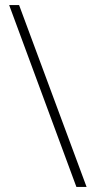

<svg xmlns="http://www.w3.org/2000/svg" viewBox="-20 -734 374 754"><path d="M55 -714H16L280 0H320Z"/></svg>

Font: Noto Sans Myanmar SemiCondensed ExtraLight
Style: Regular
Weight: 200
Width: 4
Designer: Monotype Design Team
Foundry: Monotype Imaging Inc.
Version: Version 2.107